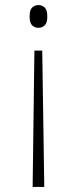

<svg xmlns="http://www.w3.org/2000/svg" viewBox="-20 -562 304 759"><path d="M147 -362 155 177H109L116 -362ZM132 -542Q146 -542 156.5 -532.5Q167 -523 167 -497Q167 -471 156.5 -461.5Q146 -452 132 -452Q118 -452 107.5 -461.5Q97 -471 97 -497Q97 -523 107.5 -532.5Q118 -542 132 -542Z"/></svg>

Font: Noto Serif Lao SemiCondensed ExtraLight
Style: Regular
Weight: 200
Width: 4
Designer: Monotype Design Team
Foundry: Monotype Imaging Inc.
Version: Version 2.003; ttfautohint (v1.8.4.7-5d5b)